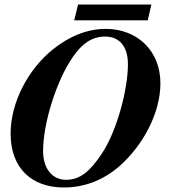

<svg xmlns="http://www.w3.org/2000/svg" viewBox="-20 -813 762 851"><path d="M449 -685C365 -685 285 -651 213 -593C102 -503 27 -356 27 -221C27 -66 122 18 263 18C356 18 441 -16 511 -78C618 -173 691 -316 691 -444C691 -590 586 -685 449 -685ZM446 -651C506 -651 547 -611 547 -528C547 -415 497 -229 430 -130C381 -57 337 -16 273 -16C210 -16 171 -68 171 -143C171 -262 224 -430 284 -531C334 -615 383 -651 446 -651ZM651 -793H326L309 -723H635Z"/></svg>

Font: XITS
Style: Bold Italic
Weight: 700
Italic angle: -16.33°
Designer: MicroPress Inc., with final additions and corrections provided by Coen Hoffman, Elsevier (retired)
Version: Version 1.105